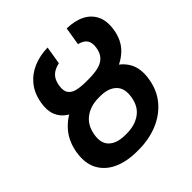

<svg xmlns="http://www.w3.org/2000/svg" viewBox="-196 -888 1049 1049"><g transform="rotate(-45 328.0 -363.5)"><path d="M348.6 -444.3H359.9Q440.4 -444.3 497.8 -419.2Q555.2 -394 582.5 -345.2Q609.9 -296.4 598.1 -224.6Q586.4 -148.9 542.2 -96.7Q498 -44.4 431.4 -17.3Q364.7 9.8 284.7 9.8H273.4Q193.8 9.8 136 -16.8Q78.1 -43.5 51 -95Q23.9 -146.5 36.1 -221.2Q48.3 -294.4 91.6 -343.8Q134.8 -393.1 201.2 -418.7Q267.6 -444.3 348.6 -444.3ZM343.8 -346.2H332.5Q269 -346.2 226.1 -314.2Q183.1 -282.2 172.9 -220.2Q162.6 -160.6 194.8 -129.9Q227.1 -99.1 291.5 -99.1H302.2Q365.2 -99.1 408.2 -129.6Q451.2 -160.2 460.9 -222.7Q470.7 -283.7 438.2 -314.9Q405.8 -346.2 343.8 -346.2ZM347.2 -456.5H363.8Q404.8 -456.5 436.5 -463.4Q468.3 -470.2 489 -490Q509.8 -509.8 516.1 -548.3Q521.5 -584.5 507.6 -604.5Q493.7 -624.5 459 -633.3L476.1 -737.3Q537.1 -736.3 580.1 -714.6Q623 -692.9 642.8 -651.6Q662.6 -610.4 652.8 -548.8Q641.6 -480 598.9 -438.2Q556.2 -396.5 491.2 -377.7Q426.3 -358.9 347.2 -358.9H331.1Q271.5 -358.9 223.6 -369.1Q175.8 -379.4 142.8 -401.9Q109.9 -424.3 95.7 -460.7Q81.5 -497.1 90.3 -548.8Q100.6 -610.4 133.8 -651.9Q167 -693.4 217.3 -714.8Q267.6 -736.3 328.6 -737.3L311.5 -633.3Q273.9 -625 253.4 -605Q232.9 -585 226.6 -547.9Q220.2 -508.8 234.4 -489.3Q248.5 -469.7 277.8 -463.1Q307.1 -456.5 347.2 -456.5Z"/></g></svg>

Font: Inter 17pt SemiBold
Style: Italic
Weight: 600
Italic angle: -9.3988°
Version: Version 4.001;git-66647c0bb